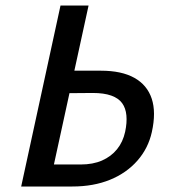

<svg xmlns="http://www.w3.org/2000/svg" viewBox="-20 -678 625 698"><path d="M57 0 200 -658H302L176 -80H273Q318 -80 351 -94.5Q384 -109 405.5 -135.5Q427 -162 435 -199Q442 -232 439.5 -258.5Q437 -285 424 -303Q411 -321 384.5 -330.5Q358 -340 317 -340L195 -339L208 -421H347Q422 -421 468.5 -395Q515 -369 531.5 -319.5Q548 -270 532 -198Q519 -139 479.5 -94Q440 -49 380 -24.5Q320 0 243 0Z"/></svg>

Font: Ysabeau Office SemiBold
Style: Italic
Weight: 600
Italic angle: -12°
Designer: Christian Thalmann (Catharsis Fonts)
Version: Version 2.001;gftools[0.9.30]; featfreeze: tnum,lnum,ss02